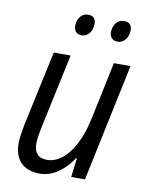

<svg xmlns="http://www.w3.org/2000/svg" viewBox="-84 -789 659 860"><g transform="rotate(10 246.0 -359.5)"><path d="M154.3 9.8Q118.7 9.8 93 -3.7Q67.4 -17.1 53.7 -43.2Q40 -69.3 40 -107.4Q40 -127.4 43.5 -150.1Q46.9 -172.9 51.3 -194.8L124.5 -535.2H201.2L128.4 -194.3Q124 -172.9 121.1 -153.8Q118.2 -134.8 118.2 -118.7Q118.2 -89.4 132.6 -73Q147 -56.6 177.7 -56.6Q211.4 -56.6 243.2 -80.1Q274.9 -103.5 301 -151.9Q327.1 -200.2 342.8 -273.4L397.9 -535.2H473.6L360.8 0H298.3L308.6 -86.4H304.7Q288.6 -61 266.1 -39.3Q243.7 -17.6 215.8 -3.9Q188 9.8 154.3 9.8ZM397.5 -632.8Q380.9 -632.8 370.8 -642.3Q360.8 -651.9 360.8 -670.4Q360.8 -693.4 374 -711.2Q387.2 -729 411.6 -729Q428.7 -729 437.5 -719.7Q446.3 -710.4 446.3 -693.8Q446.3 -667 431.9 -649.9Q417.5 -632.8 397.5 -632.8ZM234.4 -632.8Q217.8 -632.8 208 -642.3Q198.2 -651.9 198.2 -670.4Q198.2 -693.4 211.2 -711.2Q224.1 -729 248 -729Q259.8 -729 267.1 -724.9Q274.4 -720.7 278.3 -712.9Q282.2 -705.1 282.2 -693.8Q282.2 -667 268.3 -649.9Q254.4 -632.8 234.4 -632.8Z"/></g></svg>

Font: Open Sans SemiCondensed
Style: Italic
Weight: 400
Width: 4
Italic angle: -12°
Designer: Monotype Design Team
Foundry: Monotype Imaging Inc.
Version: Version 3.000